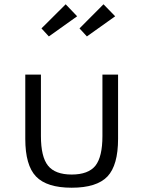

<svg xmlns="http://www.w3.org/2000/svg" viewBox="-20 -860 670 896"><path d="M517.5 -784 463 -840 351 -727.5 385.5 -690ZM340 -784 286.5 -840 173.5 -727.5 208 -690ZM314.5 16C392.5 16 448 -1.5 481.5 -36.5C514.5 -71.5 531 -130 531 -212V-512H458V-225C458 -160.5 447 -114.5 425.5 -87C403.5 -59.5 366.5 -45.5 314.5 -45.5C263 -45.5 226 -59.5 204 -87C182 -114.5 171 -160.5 171 -225V-512H98V-212C98 -130 114.5 -71.5 148 -36.5C181.5 -1.5 237 16 314.5 16Z"/></svg>

Font: Spartan
Style: Regular
Weight: 400
Designer: Matt Bailey, Mirko Velimirovic
Foundry: Matt Bailey
Version: Version 1.003